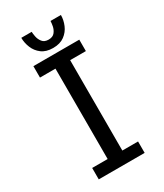

<svg xmlns="http://www.w3.org/2000/svg" viewBox="-213 -946 876 1028"><g transform="rotate(-30 225.0 -432.0)"><path d="M364.1 -629.4H266.9V-70.6H364.1V0H80.4V-70.6H176.1V-629.4H80.4V-700H364.1ZM345 -863.7Q345 -832.7 332.1 -802.1Q319.2 -771.4 292 -751.3Q264.8 -731.1 221.6 -731.1Q178.4 -731.1 151.6 -751.3Q124.9 -771.4 112.5 -802.1Q100.1 -832.7 100.1 -863.7H164.4Q164.4 -852.5 168.3 -833Q172.1 -813.6 184.5 -797.9Q196.9 -782.1 222.6 -782.1Q248.8 -782.1 261.1 -797.9Q273.5 -813.6 277.1 -833Q280.7 -852.5 280.7 -863.7Z"/></g></svg>

Font: League Mono Thin Condensed
Style: Regular
Weight: 100
Width: 1
Designer: Tyler Finck
Foundry: The League of Moveable Type / Tyler Finck
Version: Version 2.300;RELEASE